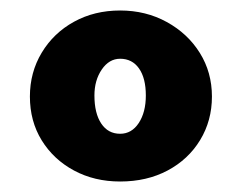

<svg xmlns="http://www.w3.org/2000/svg" viewBox="-20 -739 461 366"><path d="M209 -393Q160 -393 121 -414Q82 -435 59.5 -471.5Q37 -508 37 -555Q37 -601 59.5 -638.5Q82 -676 121 -697.5Q160 -719 209 -719Q258 -719 298 -697Q338 -675 361 -638Q384 -601 384 -555Q384 -509 361.5 -472Q339 -435 299.5 -414Q260 -393 209 -393ZM209 -484Q231 -484 244.5 -504.5Q258 -525 258 -557Q258 -590 245 -608.5Q232 -627 209 -627Q188 -627 174 -606.5Q160 -586 160 -557Q160 -523 173 -503.5Q186 -484 209 -484Z"/></svg>

Font: Lexend Deca ExtraBold
Style: Regular
Weight: 800
Designer: Bonnie Shaver-Troup, Thomas Jockin
Foundry: Lexend
Version: Version 1.008; ttfautohint (v1.8.4.7-5d5b)